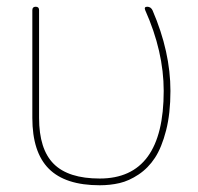

<svg xmlns="http://www.w3.org/2000/svg" viewBox="-20 -540 587 570"><path d="M276 10Q174 10 125 -39Q76 -88 76 -190V-510Q76 -520 86 -520Q96 -520 96 -510V-190Q96 -97 139.5 -53.5Q183 -10 276 -10Q466 -10 466 -270Q466 -387 411 -510Q407 -520 417 -520Q428 -520 433 -509Q486 -386 486 -270Q486 -203 473 -152.5Q460 -102 440 -71.5Q420 -41 391.5 -22Q363 -3 335 3.5Q307 10 276 10Z"/></svg>

Font: Rounded Mplus 1c Thin
Style: Regular
Weight: 250
Version: Version 1.059.20150529